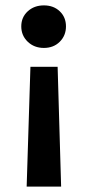

<svg xmlns="http://www.w3.org/2000/svg" viewBox="-20 -525 333 713"><path d="M93 -277H194L207 168H79ZM202 -370Q179 -347 143 -347Q107 -347 83 -370Q59 -393 59 -427Q59 -461 83 -483Q107 -505 143 -505Q179 -505 202 -483Q225 -461 225 -427Q225 -393 202 -370Z"/></svg>

Font: Karla Neue
Style: Bold
Weight: 700
Designer: Jonathan Pinhorn
Foundry: PYRS Fontlab Ltd. / Made with FontLab
Version: Version 1.000;PS 001.001;hotconv 1.0.56